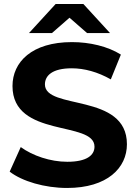

<svg xmlns="http://www.w3.org/2000/svg" viewBox="-20 -921 678 953"><path d="M325 -833 412 -757H526L394 -901H256L124 -757H238ZM203 -502C203 -546 240 -582 336 -582C398 -582 465 -564 530 -527L580 -650C515 -691 425 -712 337 -712C138 -712 42 -613 42 -494C42 -234 449 -324 449 -193C449 -150 410 -118 314 -118C230 -118 142 -148 83 -191L28 -69C90 -21 202 12 313 12C513 12 610 -88 610 -205C610 -462 203 -373 203 -502Z"/></svg>

Font: Montserrat Lite
Style: Bold
Weight: 700
Designer: Julieta Ulanovsky
Foundry: Julieta Ulanovsky
Version: Version 7.200;PS 007.200;hotconv 1.0.88;makeotf.lib2.5.64775